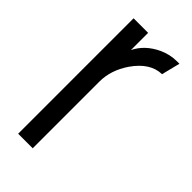

<svg xmlns="http://www.w3.org/2000/svg" viewBox="-174 -565 610 610"><g transform="rotate(45 131.5 -260.0)"><path d="M41 0V-518.6H106.4V-441.4Q127 -483.4 174.8 -505.9Q204.1 -519.5 235.4 -519.5H246.1L230.5 -457Q178.7 -456.1 138.7 -398.4Q106.4 -350.6 106.4 -299.8V0Z"/></g></svg>

Font: Post No Bills Jaffna Medium
Style: Regular
Weight: 500
Designer: Kosala Senevirathne, Siva Puranthara, Lasantha Premarathna, Tharique Azeez
Foundry: Mooniak
Version: Version 1.220 ; ttfautohint (v1.6)